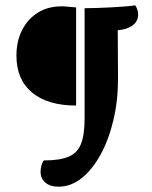

<svg xmlns="http://www.w3.org/2000/svg" viewBox="-20 -605 572 724"><path d="M201 99Q169 99 151 83.5Q133 68 133 43Q133 32 136 20Q139 8 145 0Q205 0 238.5 -14Q272 -28 285.5 -62.5Q299 -97 299 -158V-574Q319 -574 347 -575Q375 -576 404 -577.5Q433 -579 456.5 -581Q480 -583 490 -585Q501 -568 501 -551Q501 -525 480.5 -509.5Q460 -494 424 -491L425 -308Q425 -225 407.5 -151.5Q390 -78 359 -21.5Q328 35 287.5 67Q247 99 201 99ZM267 -207Q160 -207 101 -256Q42 -305 42 -395Q42 -450 63.5 -492Q85 -534 123 -557.5Q161 -581 211 -581Q217 -581 220.5 -581Q224 -581 233.5 -580Q243 -579 267 -577Z"/></svg>

Font: Petrona
Style: Bold
Weight: 700
Designer: Ringo R. Seeber
Foundry: Ringo R. Seeber
Version: Version 2.001; ttfautohint (v1.8.3)